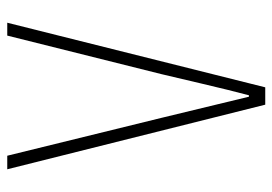

<svg xmlns="http://www.w3.org/2000/svg" viewBox="-133 -633 766 540"><g transform="rotate(-90 250.0 -363.0)"><path d="M225.6 0 43.9 -725.6H82L188.5 -292L248 -45.9H252Q265.6 -96.7 284.7 -178.2Q303.7 -259.8 311.5 -292L419.9 -725.6H456.1L274.4 0Z"/></g></svg>

Font: Gen Shin Gothic Monospace ExtraLight
Style: Regular
Weight: 200
Designer: [Source Han Sans]
Ryoko NISHIZUKA  (kana & ideographs); Paul D. Hunt (Latin, Greek & Cyrillic); Wenlong ZHANG  (bopomofo
Version: Version 1.002.20150607